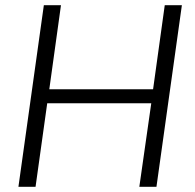

<svg xmlns="http://www.w3.org/2000/svg" viewBox="-20 -720 750 740"><path d="M149 -700H215L170 -376H570L615 -700H681L583 0H517L563 -322H162L117 0H51Z"/></svg>

Font: Pathway Extreme 8pt Thin 12pt ExtraLight
Style: Italic
Weight: 250
Italic angle: -8°
Version: Version 1.001;gftools[0.9.26]